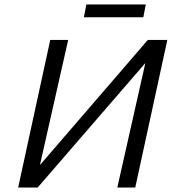

<svg xmlns="http://www.w3.org/2000/svg" viewBox="-20 -836 776 856"><path d="M630 -816 619 -759H354L365 -816ZM726 -658 583 0H503L628 -555L148 0H61L204 -658H284L158 -100L639 -658Z"/></svg>

Font: EauTestInfant Medium
Style: Italic
Weight: 500
Italic angle: -12°
Designer: Christian Thalmann (Catharsis Fonts)
Version: Version 0.001;PS 000.001;hotconv 1.0.88;makeotf.lib2.5.64775